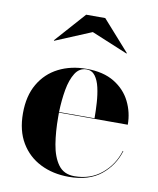

<svg xmlns="http://www.w3.org/2000/svg" viewBox="-81 -768 694 842"><g transform="rotate(10 266.0 -347.0)"><path d="M276.5 -633.5 116 -566.5 114.5 -568.5 234.5 -703.5H319.5L439.5 -568.5L438 -566.5ZM499 -143Q479.5 -77.5 426 -33.8Q372.5 10 282 10Q211.5 10 156 -17.8Q100.5 -45.5 68.5 -99Q36.5 -152.5 36.5 -230Q36.5 -307.5 67.8 -361Q99 -414.5 153.5 -442.2Q208 -470 278.5 -470Q353 -470 401.8 -440.2Q450.5 -410.5 474.2 -362.5Q498 -314.5 498 -260H191.5Q191.5 -250 191.5 -240Q191.5 -175.5 200.5 -120.2Q209.5 -65 234.2 -31Q259 3 306 3Q377.5 3 427.5 -38.5Q477.5 -80 496.5 -143ZM278.5 -467.5Q246.5 -467.5 228 -438.2Q209.5 -409 201.2 -362.2Q193 -315.5 191.5 -262.5H349.5Q349.5 -295.5 347.2 -331.2Q345 -367 338 -398Q331 -429 316.8 -448.2Q302.5 -467.5 278.5 -467.5Z"/></g></svg>

Font: Bodoni* 72pt
Style: Bold
Weight: 700
Version: Version 2.3